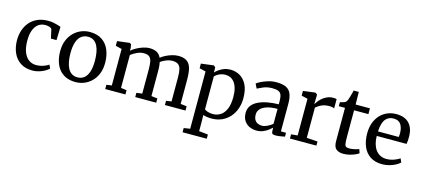

<svg xmlns="http://www.w3.org/2000/svg" viewBox="-69 -1297 4690 2135"><g transform="rotate(15 2276.5 -229.0)"><path d="M284 11Q200.5 11 144.8 -26.2Q89 -63.5 61 -127.5Q33 -191.5 32.5 -271.5Q32.5 -333 50.5 -387Q68.5 -441 104 -482Q139.5 -523 192 -546Q244.5 -569 313 -569Q347 -569 375.5 -563.5Q404 -558 426 -551Q448 -544 461.5 -539L457 -385.5H392.5L370 -487Q368.5 -495.5 356.5 -501.8Q344.5 -508 328 -511.8Q311.5 -515.5 294.5 -515.5Q250 -515.5 216.2 -491.2Q182.5 -467 163.8 -419.5Q145 -372 144.5 -302Q144 -240 156.2 -194.2Q168.5 -148.5 190.5 -118.5Q212.5 -88.5 242.5 -73.5Q272.5 -58.5 308 -58.5Q338.5 -58.5 365.5 -65Q392.5 -71.5 414.5 -81.5Q436.5 -91.5 451.5 -102L470.5 -61.5Q454 -44.5 425 -27.8Q396 -11 359.5 0Q323 11 284 11Z M528 -278.5Q528 -349 550.2 -403Q572.5 -457 610 -494Q647.5 -531 694.8 -550Q742 -569 792 -569Q879.5 -569 935.5 -530.8Q991.5 -492.5 1018.2 -427Q1045 -361.5 1045 -279.5Q1045 -209 1023 -154.8Q1001 -100.5 963.2 -63.5Q925.5 -26.5 878.5 -7.8Q831.5 11 781 11Q715.5 11 667.8 -11Q620 -33 589 -72.2Q558 -111.5 543 -164.5Q528 -217.5 528 -278.5ZM787.5 -45.5Q832.5 -45.5 864 -70.5Q895.5 -95.5 912.2 -145.8Q929 -196 929 -271.5Q929 -323 921.5 -367Q914 -411 897.2 -443.8Q880.5 -476.5 853.5 -494.5Q826.5 -512.5 787.5 -512.5Q742 -512.5 710 -487.5Q678 -462.5 661 -412.5Q644 -362.5 644 -286.5Q644 -234.5 652 -190.5Q660 -146.5 677 -114Q694 -81.5 721.5 -63.5Q749 -45.5 787.5 -45.5Z M1121 0V-49L1181.5 -57.5V-477.5L1110 -495V-549L1252.5 -566.5L1269.5 -555.5L1276.5 -515L1276 -482.5Q1298 -502.5 1333 -522Q1368 -541.5 1407.2 -554.2Q1446.5 -567 1479.5 -567Q1533 -567 1565.5 -549Q1598 -531 1615 -492.5Q1634 -509 1667 -526.2Q1700 -543.5 1738.5 -555.2Q1777 -567 1813 -567Q1859.5 -567 1890.8 -553.5Q1922 -540 1940.2 -512.5Q1958.5 -485 1966.2 -441.8Q1974 -398.5 1974 -338.5V-57.5L2045 -49V0H1808V-49L1869 -57.5V-335.5Q1869 -389.5 1861 -425.5Q1853 -461.5 1829.8 -479Q1806.5 -496.5 1762 -496.5Q1738 -496.5 1713 -489Q1688 -481.5 1666 -470Q1644 -458.5 1628.5 -447Q1632 -432 1634 -414.8Q1636 -397.5 1636.8 -378.2Q1637.5 -359 1637.5 -337V-57.5L1708 -49V0H1466.5V-49L1532 -57.5V-337.5Q1532 -392 1525 -427Q1518 -462 1497 -479Q1476 -496 1433.5 -496Q1394.5 -496 1354.5 -477Q1314.5 -458 1287.5 -436.5V-57.5L1353.5 -49V0Z M2076 241.5V193L2148 182V-477.5L2075 -495V-548.5L2217.5 -566.5H2220L2240.5 -549.5V-490.5Q2256.5 -508 2281.8 -526.2Q2307 -544.5 2340.2 -556.8Q2373.5 -569 2413.5 -569Q2470.5 -569 2520.2 -541.2Q2570 -513.5 2600.8 -453.5Q2631.5 -393.5 2631.5 -297Q2631.5 -233.5 2612 -177.8Q2592.5 -122 2555.2 -79.5Q2518 -37 2465 -13Q2412 11 2345.5 11Q2321 11 2293.5 7Q2266 3 2249 -3.5L2251 80.5V182L2354.5 193V241.5ZM2349 -41Q2396.5 -41 2435.2 -66Q2474 -91 2497 -144.2Q2520 -197.5 2520 -282Q2520 -340 2508.5 -381.2Q2497 -422.5 2476.8 -448.8Q2456.5 -475 2430 -487.2Q2403.5 -499.5 2373 -499.5Q2345.5 -499.5 2321.5 -491.5Q2297.5 -483.5 2279.2 -471.5Q2261 -459.5 2251 -448V-71.5Q2258.5 -60.5 2285.8 -50.8Q2313 -41 2349 -41Z M2865 11Q2820 11 2782 -6.5Q2744 -24 2720.8 -59.8Q2697.5 -95.5 2697.5 -149.5Q2697.5 -200 2725 -235Q2752.5 -270 2799.5 -291.8Q2846.5 -313.5 2905.8 -324Q2965 -334.5 3029 -335.5V-371Q3029 -416 3019.5 -442Q3010 -468 2985.5 -479Q2961 -490 2915.5 -490Q2857.5 -490 2813.8 -471.5Q2770 -453 2746 -440.5L2720.5 -492Q2730.5 -501.5 2763.8 -519Q2797 -536.5 2843.8 -551.2Q2890.5 -566 2942 -566Q3012.5 -566 3053.5 -546Q3094.5 -526 3112.2 -482.5Q3130 -439 3130 -370V-51L3189 -50.5V-6.5Q3178 -4 3159.8 -0.5Q3141.5 3 3121.5 5.8Q3101.5 8.5 3084.5 8.5Q3058 8.5 3047.2 0.5Q3036.5 -7.5 3036.5 -37V-69Q3024 -56.5 2999.5 -37.5Q2975 -18.5 2940.8 -3.8Q2906.5 11 2865 11ZM2908.5 -57Q2935.5 -57 2969.2 -72.8Q3003 -88.5 3029 -111V-283Q2954.5 -282.5 2906 -266.5Q2857.5 -250.5 2834 -223.2Q2810.5 -196 2810.5 -161.5Q2810.5 -124.5 2823.2 -101.5Q2836 -78.5 2858.2 -67.8Q2880.5 -57 2908.5 -57Z M3247.5 0V-48.5L3321.5 -55.5V-477.5L3250 -494.5V-549L3387.5 -566.5H3390.5L3412 -549.5V-530.5L3409.5 -442.5H3412Q3416.5 -450.5 3430.5 -470Q3444.5 -489.5 3468 -510.8Q3491.5 -532 3524.5 -547.2Q3557.5 -562.5 3599 -562.5Q3613.5 -562.5 3622 -561Q3630.5 -559.5 3635.5 -557.5V-450Q3630 -454.5 3615 -458.2Q3600 -462 3576 -462Q3535.5 -462 3507 -451.8Q3478.5 -441.5 3459.2 -428.2Q3440 -415 3426.5 -404.5V-56L3552 -47.5V0Z M3863.5 10.5Q3809.5 10.5 3780 -14.8Q3750.5 -40 3750.5 -105V-488H3679V-534Q3688.5 -537 3700.8 -540Q3713 -543 3723.2 -546.2Q3733.5 -549.5 3738.5 -553Q3744.5 -557.5 3748.8 -562.5Q3753 -567.5 3756.5 -574.2Q3760 -581 3763.5 -590.5Q3768 -602.5 3774 -624Q3780 -645.5 3785.8 -666.5Q3791.5 -687.5 3794 -699H3853L3855 -554.5H4020V-488H3855V-181Q3855 -127 3859.2 -102.5Q3863.5 -78 3876.2 -71.2Q3889 -64.5 3914 -64.5Q3942.5 -64.5 3974.5 -72Q4006.5 -79.5 4022.5 -87L4038 -42Q4022.5 -30.5 3994.5 -18.2Q3966.5 -6 3932 2.2Q3897.5 10.5 3863.5 10.5Z M4310.5 11Q4227 11 4171.8 -26Q4116.5 -63 4089.2 -128.2Q4062 -193.5 4062 -279Q4062 -345 4081.2 -398.5Q4100.5 -452 4135.5 -490Q4170.5 -528 4218 -548.5Q4265.5 -569 4322.5 -569Q4416 -569 4467.2 -517.8Q4518.5 -466.5 4522 -370Q4522 -340 4520.5 -317.5Q4519 -295 4515 -278H4172Q4172.5 -229.5 4183.8 -189.2Q4195 -149 4216.2 -119.8Q4237.5 -90.5 4269 -74.2Q4300.5 -58 4342 -58Q4384 -58 4426.8 -73Q4469.5 -88 4492.5 -106.5L4512 -63Q4494 -44.5 4462.2 -27.5Q4430.5 -10.5 4391 0.2Q4351.5 11 4310.5 11ZM4172.5 -330H4412Q4413 -339 4413.8 -351.5Q4414.5 -364 4414.5 -373.5Q4414.5 -434.5 4389.2 -474Q4364 -513.5 4304.5 -513.5Q4277.5 -513.5 4254.5 -504Q4231.5 -494.5 4214 -473.5Q4196.5 -452.5 4185.8 -417.2Q4175 -382 4172.5 -330Z"/></g></svg>

Font: Merriweather 20pt
Style: Regular
Weight: 400
Version: Version 2.100